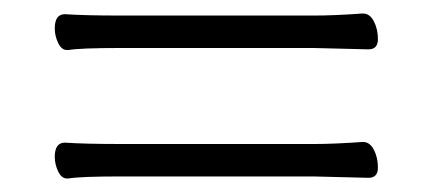

<svg xmlns="http://www.w3.org/2000/svg" viewBox="-20 -392 640 284"><path d="M79 -318Q71 -318 66 -328.5Q61 -339 61 -350Q61 -371 76 -371Q106 -369 158 -369H445Q474 -369 516 -372H517Q527 -372 533 -360.5Q539 -349 539 -334Q539 -319 525 -319L444 -321H157Q99 -321 81 -318ZM79 -128Q71 -128 66 -138.5Q61 -149 61 -160Q61 -181 76 -181Q106 -179 158 -179H445Q474 -179 516 -182H517Q527 -182 533 -170.5Q539 -159 539 -144Q539 -129 525 -129L444 -131H157Q99 -131 81 -128Z"/></svg>

Font: LXGW WenKai TC Light
Style: Regular
Weight: 300
Designer: LXGW / Fontworks Inc.
Foundry: LXGW / Fontworks Inc.
Version: Version 1.330